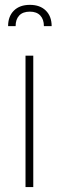

<svg xmlns="http://www.w3.org/2000/svg" viewBox="-20 -755 237 775"><path d="M83 -530.3H114.3V0H83ZM100.6 -735.4Q141.6 -735.4 165 -712.2Q188.5 -689 188.5 -649.4H157.2Q157.2 -676.8 142.6 -692.4Q127.9 -708 100.6 -708Q72.3 -708 57.6 -692.4Q43 -676.8 43 -649.4H12.7Q12.7 -689 36.1 -712.2Q59.6 -735.4 100.6 -735.4Z"/></svg>

Font: Pretendard JP Thin
Style: Regular
Weight: 100
Designer: Base glyphs from Inter by Rasmus Andersson; Hangeul glyphs from Noto Sans CJK(Source Han Sans) by Jang Soo-young and Kan
Foundry: Kil Hyung-jin
Version: Version 1.309